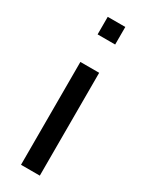

<svg xmlns="http://www.w3.org/2000/svg" viewBox="-145 -544 442 574"><g transform="rotate(30 75.5 -256.5)"><path d="M106.4 -355V0H41.5V-355ZM44.9 -512.7H105.5V-452.1H44.9Z"/></g></svg>

Font: Fibel Vienna LRS
Style: Regular
Weight: 400
Designer: Peter Wiegel
Foundry: Peter Wioegel
Version: Version 000.000